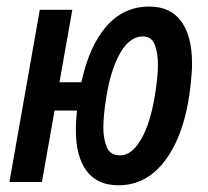

<svg xmlns="http://www.w3.org/2000/svg" viewBox="-20 -547 626 577"><path d="M335.9 9.8Q272.5 9.8 240.2 -33.4Q208 -76.7 208 -154.8Q208 -160.2 208 -166Q208 -171.9 208.5 -177.7Q209.5 -196.8 211.4 -214.8H144L106 0H8.3L99.6 -517.6H197.3L158.7 -299.8H224.6Q248 -408.7 299.8 -468Q351.6 -527.3 428.7 -527.3Q492.2 -527.3 524.7 -482.7Q557.1 -438 557.1 -357.4Q557.1 -352.1 557.1 -346.4Q557.1 -340.8 556.6 -335Q546.4 -172.4 487.8 -81.3Q429.2 9.8 335.9 9.8ZM340.8 -80.1Q380.9 -80.1 411.1 -141.6Q441.4 -203.1 452.6 -314.5Q453.6 -324.2 454.1 -333.7Q454.6 -343.3 454.6 -352.5Q454.6 -387.7 445.1 -412.6Q435.5 -437.5 409.7 -437.5Q365.2 -437.5 334.5 -375.2Q303.7 -313 292.5 -202.1Q292 -192.9 291.3 -183.6Q290.5 -174.3 290.5 -165.5Q290.5 -129.9 300.8 -105Q311 -80.1 340.8 -80.1Z"/></svg>

Font: Cascadia Mono PL
Style: Italic
Weight: 400
Italic angle: -10°
Monospace: yes
Designer: Aaron Bell
Foundry: Saja Typeworks
Version: Version 2404.023; ttfautohint (v1.8.4)